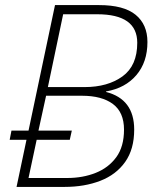

<svg xmlns="http://www.w3.org/2000/svg" viewBox="-20 -734 599 754"><path d="M45 0 84 -185H18L25 -221H92L196 -714H369Q466 -714 512.5 -676Q559 -638 559 -569Q559 -490 515.5 -439Q472 -388 397 -375L396 -373Q507 -345 507 -225Q507 -148 471.5 -98Q436 -48 374 -24Q312 0 234 0ZM168 -392H312Q403 -392 461 -434Q519 -476 519 -566Q519 -678 362 -678H228ZM92 -35H244Q305 -35 355.5 -55Q406 -75 436.5 -116.5Q467 -158 467 -225Q467 -293 423.5 -325.5Q380 -358 302 -358H161L131 -221H262L254 -185H124Z"/></svg>

Font: Noto Sans Disp ExtLt
Style: Italic
Weight: 200
Italic angle: -12°
Designer: Monotype Design Team
Foundry: Monotype Imaging Inc.
Version: Version 2.000;GOOG;noto-source:20170915:90ef993387c0